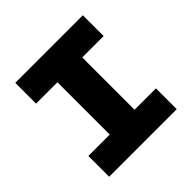

<svg xmlns="http://www.w3.org/2000/svg" viewBox="-170 -795 940 940"><g transform="rotate(-45 300.0 -325.0)"><path d="M66 0V-144H214V-506H66V-650H534V-506H386V-144H534V0Z"/></g></svg>

Font: TypoPRO Source Code Pro
Style: Regular
Weight: 900
Monospace: yes
Designer: Paul D. Hunt, Teo Tuominen
Foundry: Adobe Systems Incorporated
Version: Version 2.010;PS 1.0;hotconv 1.0.84;makeotf.lib2.5.63406